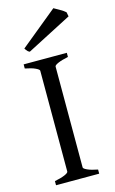

<svg xmlns="http://www.w3.org/2000/svg" viewBox="-128 -894 566 944"><g transform="rotate(-15 154.5 -422.0)"><path d="M34.2 -21Q66.4 -27.3 85.7 -35.6Q105 -43.9 105 -50.8V-564Q105 -570.3 86.2 -579.1Q67.4 -587.9 34.2 -594.2V-615.2H253.9V-594.2Q221.2 -587.4 202.1 -579.1Q183.1 -570.8 183.1 -564V-50.8Q183.1 -44.4 201.9 -35.9Q220.7 -27.3 253.9 -21V0H34.2ZM57.6 -689.5 246.6 -844.2Q250.5 -842.3 273.2 -829.3Q295.9 -816.4 304.2 -808.1L308.6 -786.1L79.6 -667.5Q73.2 -670.4 69.8 -673.6Q66.4 -676.8 63 -681.6Q59.6 -686.5 57.6 -689.5Z"/></g></svg>

Font: David Libre
Style: Regular
Weight: 400
Version: Version 1.000